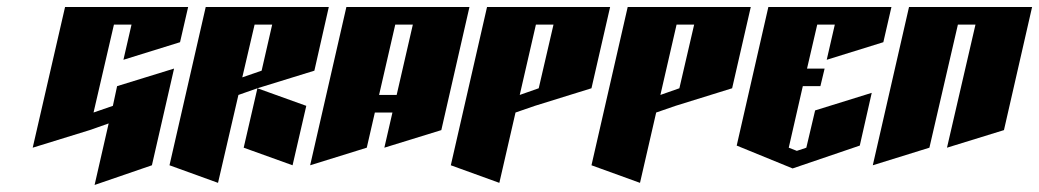

<svg xmlns="http://www.w3.org/2000/svg" viewBox="-20 -520 2955 546"><path d="M165 -500H515L492 -400L331 -350L354 -450H304L246 -200L301 -219L313 -275L475 -325L412 -50L249 6L289 -169L235 -150L73 -100Z M565 -500H915L874 -319L712 -269L658 -250L600 0L462 -50ZM712 -269 851 -219 812 -50 673 -100ZM704 -450 669 -300 724 -319 754 -450Z M965 -500H1315L1235 -150L1073 -100L1096 -200H1046L1023 -100L862 -50ZM1104 -450 1058 -250H1108L1154 -450Z M1365 -500H1715L1662 -269L1501 -219L1446 -200L1400 0L1262 -50ZM1504 -450 1458 -250 1512 -269 1554 -450Z M1765 -500H2115L2062 -269L1901 -219L1846 -200L1800 0L1662 -50ZM1904 -450 1858 -250 1912 -269 1954 -450Z M2165 -500H2515L2492 -400L2331 -350L2354 -450H2304L2275 -325H2325L2313 -275H2263L2223 -100L2246 -91L2273 -100L2298 -206L2459 -256L2425 -106L2234 -41L2075 -106Z M2565 -500H2915L2835 -150L2673 -100L2754 -450H2704L2623 -100L2462 -50Z"/></svg>

Font: SOV_Meka
Style: Italic
Weight: 400
Italic angle: -13°
Version: Version 1.00